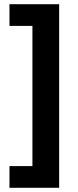

<svg xmlns="http://www.w3.org/2000/svg" viewBox="-20 -734 371 912"><path d="M25 55H134V-611H25V-714H261V158H25Z"/></svg>

Font: Noto IKEA Simplified Chinese
Style: Bold
Weight: 700
Designer: Monotype Design Team
Foundry: Monotype Imaging Inc.
Version: Version 1.100